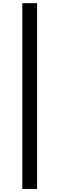

<svg xmlns="http://www.w3.org/2000/svg" viewBox="-20 -982 382 1236"><path d="M218.8 -961.6H123.6V234.4H218.8Z"/></svg>

Font: Magic Ui Pro Medium
Style: Regular
Weight: 500
Designer: Stefan Endress, Andreas Faust
Version: Version 1.000;FEAKit 1.0